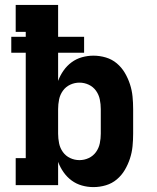

<svg xmlns="http://www.w3.org/2000/svg" viewBox="-20 -755 640 783"><path d="M361 8Q337 8 314 1.5Q291 -5 272 -19Q253 -33 239 -53Q225 -73 217 -95V0H44V-110H85V-540H26V-605H85V-625H44V-735H217V-605H323V-540H217V-425Q225 -447 239 -467Q253 -487 272 -501Q291 -515 314 -521.5Q337 -528 361 -528Q387 -528 412 -520.5Q437 -513 456.5 -496.5Q476 -480 489 -458Q502 -436 510 -411.5Q518 -387 520.5 -361.5Q523 -336 523 -310V-210Q523 -184 520.5 -158.5Q518 -133 510 -108.5Q502 -84 489 -62Q476 -40 456.5 -23.5Q437 -7 412 0.5Q387 8 361 8ZM304 -102Q324 -102 342 -110.5Q360 -119 371.5 -135Q383 -151 387 -170.5Q391 -190 391 -210V-310Q391 -330 387 -349.5Q383 -369 371.5 -385Q360 -401 342 -409.5Q324 -418 304 -418Q284 -418 266 -409.5Q248 -401 236.5 -385Q225 -369 221 -349.5Q217 -330 217 -310V-210Q217 -190 221 -170.5Q225 -151 236.5 -135Q248 -119 266 -110.5Q284 -102 304 -102Z"/></svg>

Font: Iosevka HT Extrabold Extended
Style: Regular
Weight: 800
Width: 7
Monospace: yes
Designer: Belleve Invis
Foundry: Belleve Invis
Version: Version 32.3.0; ttfautohint (v1.8.4)